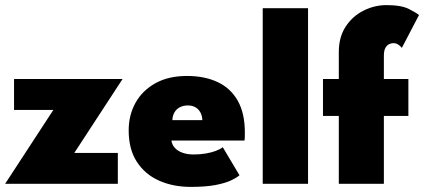

<svg xmlns="http://www.w3.org/2000/svg" viewBox="-26 -720 1661 752"><path d="M29 -410.5H454L265 -121H435.5V0H-6L183 -289.5H29Z M645.5 -169.5Q647.5 -153 658.8 -140.8Q670 -128.5 688.8 -121.8Q707.5 -115 733 -115Q758 -115 780 -118.8Q802 -122.5 819.2 -129Q836.5 -135.5 846.5 -143.5L912 -33.5Q901 -24 879 -13.5Q857 -3 818.8 4.5Q780.5 12 721 12Q652 12 597 -12.5Q542 -37 510 -86.2Q478 -135.5 478 -209.5Q478 -269.5 505 -317.8Q532 -366 583 -394.2Q634 -422.5 706.5 -422.5Q776 -422.5 827 -398.2Q878 -374 905.5 -325Q933 -276 933 -201Q933 -197 932.8 -185Q932.5 -173 931.5 -169.5ZM766.5 -249.5Q766 -266 759.2 -279Q752.5 -292 740 -299.5Q727.5 -307 709.5 -307Q692 -307 678.5 -300Q665 -293 657.5 -280.2Q650 -267.5 649 -249.5Z M1180.5 0H1003V-688H1180.5Z M1239 -410.5H1301V-516Q1301 -575 1328 -616Q1355 -657 1398 -678.5Q1441 -700 1488 -700Q1546 -700 1576.2 -684.5Q1606.5 -669 1615 -661L1548 -532.5Q1545.5 -536 1536.5 -543.5Q1527.5 -551 1514 -551Q1505.5 -551 1497 -546.5Q1488.5 -542 1483 -531.5Q1477.5 -521 1477.5 -501V-410.5H1573.5V-266H1477.5V0H1301V-266H1239Z"/></svg>

Font: League Spartan Thin ExtraBold
Style: Regular
Weight: 800
Version: Version 2.002